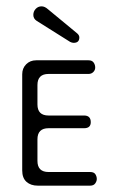

<svg xmlns="http://www.w3.org/2000/svg" viewBox="-20 -585 355 605"><path d="M99 0Q77 0 63.5 -12Q50 -24 50 -48V-351Q50 -370 62.5 -382.5Q75 -395 94 -395H259Q270 -395 275 -388Q280 -381 280 -372Q280 -364 274 -358Q268 -352 259 -352H133Q98 -352 98 -317V-256Q98 -221 133 -221H245Q266 -221 266 -200Q266 -181 245 -181H133Q98 -181 98 -146V-78Q98 -43 133 -43H264Q276 -43 280.5 -36Q285 -29 285 -21Q285 -14 280 -7Q275 0 264 0ZM223 -480Q230 -474 230 -467Q230 -450 212 -450Q207 -450 201 -453L96 -519Q85 -526 85 -538Q85 -549 92.5 -557Q100 -565 111 -565Q121 -565 131 -556Z"/></svg>

Font: Dongle Light
Style: Regular
Weight: 300
Designer: Yanghee Ryu
Foundry: Yanghee Ryu
Version: Version 2.000